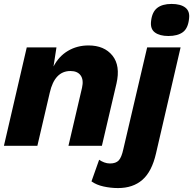

<svg xmlns="http://www.w3.org/2000/svg" viewBox="-20 -741 982 976"><path d="M0 0 116 -500H267L252 -403Q279 -455 325.5 -482.5Q372 -510 430 -510Q510 -510 551.5 -458.5Q593 -407 572 -316L498 0H328L397 -295Q406 -335 390 -357.5Q374 -380 338 -380Q258 -380 233 -270L170 0ZM836 -558Q792 -558 767.5 -576Q743 -594 748 -634Q753 -680 779 -700.5Q805 -721 852 -721Q898 -721 922 -702.5Q946 -684 941 -646Q936 -597 909.5 -577.5Q883 -558 836 -558ZM580 215Q543 215 506.5 207Q470 199 445 181L484 71Q495 79 509.5 84.5Q524 90 539 90Q569 90 583.5 74.5Q598 59 607 17L728 -500H898L773 39Q752 131 704 173Q656 215 580 215Z"/></svg>

Font: Work Sans
Style: Bold Italic
Weight: 700
Italic angle: -13°
Designer: Wei Huang
Foundry: Wei Huang
Version: Version 2.010; ttfautohint (v1.8.3)